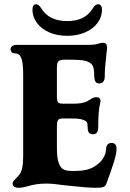

<svg xmlns="http://www.w3.org/2000/svg" viewBox="-20 -881 619 911"><path d="M40 -10Q40 -17 44 -22Q48 -27 55.5 -34.5Q63 -42 70 -50Q81 -63 85.5 -85Q90 -107 90 -140V-528Q90 -586 80 -608Q71 -628 50 -628H48Q40 -628 35 -634Q30 -640 30 -648Q30 -656 37.5 -662Q45 -668 60 -668H403Q428 -668 444 -673Q460 -678 467 -678Q483 -678 486 -668Q488 -660 488 -656Q488 -646 485 -625Q477 -558 477 -518Q477 -502 470 -493.5Q463 -485 452 -485Q438 -485 432.5 -494.5Q427 -504 427 -525Q427 -544 424 -557.5Q421 -571 412 -579Q398 -591 374.5 -594.5Q351 -598 301 -598H290Q265 -598 257.5 -590.5Q250 -583 250 -558V-429Q250 -403 255 -396Q260 -389 280 -389H329Q370 -389 393 -400Q399 -403 412 -411.5Q425 -420 437 -420Q457 -420 457 -401Q457 -398 455 -390Q446 -356 446 -274Q446 -260 439.5 -252Q433 -244 423 -244Q409 -244 402.5 -251Q396 -258 396 -274Q396 -293 392.5 -300Q389 -307 376 -312Q363 -317 346 -318Q329 -319 280 -319Q261 -319 255.5 -311.5Q250 -304 250 -279V-180Q250 -131 259 -107Q268 -83 282.5 -76.5Q297 -70 320 -70H340Q391 -70 423 -88Q455 -106 469 -129.5Q483 -153 483 -171Q483 -187 490.5 -195Q498 -203 509 -203Q533 -203 533 -175Q533 -153 520.5 -112.5Q508 -72 485 -10Q480 3 469.5 6.5Q459 10 435 10Q392 10 305 0L277 -3Q232 -10 199 -10Q153 -10 110 3Q86 10 70 10Q40 10 40 -10ZM134 -835Q134 -847 138.5 -854Q143 -861 151 -861Q164 -861 176 -841Q213 -781 299 -781Q384 -781 420 -841Q432 -861 446 -861Q454 -861 459 -854Q464 -847 464 -835Q464 -801 443 -772.5Q422 -744 384.5 -727.5Q347 -711 299 -711Q251 -711 213.5 -727.5Q176 -744 155 -772.5Q134 -801 134 -835Z"/></svg>

Font: Raigarh
Style: Bold
Weight: 700
Designer: jaikishan Patel
Foundry: MagicType
Version: Version 1.000